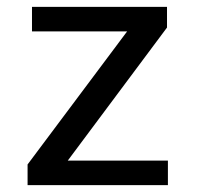

<svg xmlns="http://www.w3.org/2000/svg" viewBox="-20 -537 575 557"><path d="M60 -59.9 348.8 -445.9H72.8V-517H464.5V-457.1L176.6 -71.1H467.1V0H60Z"/></svg>

Font: Public Sans VF
Style: Regular
Weight: 400
Designer: Pablo Impallari, Rodrigo Fuenzalida (Modified by Dan O. Williams and USWDS)
Version: Version 1.003